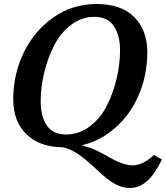

<svg xmlns="http://www.w3.org/2000/svg" viewBox="-20 -728 828 958"><path d="M46 -233Q46 -356 98 -464.5Q150 -573 245.5 -640.5Q341 -708 462 -708Q585 -708 650 -642.5Q715 -577 715 -467Q715 -345 665 -237.5Q615 -130 518 -61Q458 -19 387 -3L415 5Q455 16 525 56.5Q595 97 642 97Q693 97 748 45L788 68Q751 143 712.5 176.5Q674 210 627 210Q592 210 555.5 191Q519 172 460.5 116.5Q402 61 364 37Q330 15 295 7Q177 6 111.5 -58.5Q46 -123 46 -233ZM183 -223Q183 -147 213.5 -102Q244 -57 308 -57Q374 -57 427.5 -97Q481 -137 513 -200.5Q545 -264 562 -336Q579 -408 579 -477Q579 -553 547.5 -598.5Q516 -644 452 -644Q387 -644 334 -603.5Q281 -563 249 -499Q217 -435 200 -363.5Q183 -292 183 -223Z"/></svg>

Font: Volkhov
Style: Bold Italic
Weight: 700
Designer: Cyreal (www.cyreal.org)
Foundry: Cyreal (www.cyreal.org)
Version: Version 1.001